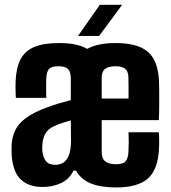

<svg xmlns="http://www.w3.org/2000/svg" viewBox="-20 -794 735 823"><path d="M162.5 7.5Q104.5 7.5 70 -23.8Q35.5 -55 30 -129.5Q29.5 -142.5 29.5 -153.5Q29.5 -164.5 30 -175.5Q34.5 -235 70.5 -270.5Q106.5 -306 177.5 -332Q204.5 -342.5 230.5 -350.2Q256.5 -358 283.5 -365Q283.5 -380.5 283.5 -395.8Q283.5 -411 283.5 -426.2Q283.5 -441.5 283.5 -457Q283.5 -469.5 280.5 -481.8Q277.5 -494 266.2 -502Q255 -510 230 -510Q201.5 -510 190.8 -498.8Q180 -487.5 178.5 -461.5Q178 -451 177.8 -434.2Q177.5 -417.5 177.8 -401Q178 -384.5 178.5 -374.5H48Q47.5 -380 47 -393.8Q46.5 -407.5 46.5 -422.8Q46.5 -438 47 -447.5Q49.5 -503.5 68 -539.5Q86.5 -575.5 126.5 -592.5Q166.5 -609.5 233.5 -609.5Q274.5 -609.5 304 -603Q333.5 -596.5 353.5 -584.5Q376.5 -597 406.8 -603.2Q437 -609.5 475 -609.5Q570.5 -609.5 614 -571.8Q657.5 -534 661.5 -447Q662 -438 662.2 -418.2Q662.5 -398.5 662.5 -373.8Q662.5 -349 662.2 -323.8Q662 -298.5 660.5 -279H416Q416 -245 416 -211Q416 -177 416 -143Q416 -114 431.5 -102Q447 -90 477 -90Q509 -90 519.2 -103.8Q529.5 -117.5 530.5 -142Q531.5 -168.5 531.8 -185Q532 -201.5 531 -227H660.5Q662 -219.5 662.2 -196.2Q662.5 -173 661.5 -157Q657.5 -68 614.5 -29.2Q571.5 9.5 477.5 9.5Q411.5 9.5 369.2 -7.8Q327 -25 306 -62.5H295Q277.5 -26 241.5 -9.2Q205.5 7.5 162.5 7.5ZM217.5 -87.5Q232 -87.5 247 -94.2Q262 -101 272.8 -122.8Q283.5 -144.5 284.5 -189Q284.5 -206 284 -229.5Q283.5 -253 283.5 -278Q266.5 -273.5 246.8 -267Q227 -260.5 211 -253Q184 -239.5 173.8 -220Q163.5 -200.5 161.5 -175.5Q161 -165 161 -157Q161 -149 162.5 -139.5Q166.5 -115.5 178.5 -101.5Q190.5 -87.5 217.5 -87.5ZM416 -371.5H531Q531.5 -394 531 -419.5Q530.5 -445 530.5 -462Q530 -487.5 516.8 -498.8Q503.5 -510 475 -510Q445.5 -510 430.8 -498.8Q416 -487.5 416 -461.5Q416 -439 416 -416.5Q416 -394 416 -371.5ZM314.5 -640 408 -773.5H503.5L405 -640Z"/></svg>

Font: Big Shoulders Text Thin ExtraBold
Style: Regular
Weight: 800
Version: Version 2.002